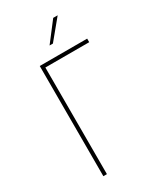

<svg xmlns="http://www.w3.org/2000/svg" viewBox="-166 -689 622 747"><g transform="rotate(-30 145.5 -315.5)"><path d="M68 0V-495H281V-479H84V0ZM141 -545 207 -631H227L156 -545Z"/></g></svg>

Font: Alumni Sans Pinstripe
Style: Regular
Weight: 400
Designer: Robert E. Leuschke
Foundry: Robert E. Leuschke
Version: Version 1.010; ttfautohint (v1.8.4.7-5d5b)